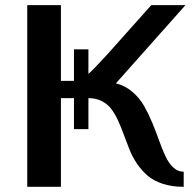

<svg xmlns="http://www.w3.org/2000/svg" viewBox="-20 -720 750 740"><path d="M214.8 0H85V-700.2H214.8V-408.2H265.1V-529.8H320.8V-435.1Q346.2 -458 394.8 -511.7Q443.4 -565.4 563 -700.2H694.8L426.8 -398.9Q461.9 -390.1 489.7 -366.5Q517.6 -342.8 535.2 -312Q552.7 -281.2 567.1 -246.3Q581.5 -211.4 593.3 -178.2Q605 -145 617.7 -117.9Q630.4 -90.8 647.9 -74.5Q665.5 -58.1 688 -58.1V0Q642.6 0 606.9 -11.7Q571.3 -23.4 548.6 -43.2Q525.9 -63 508.5 -88.4Q491.2 -113.8 479.7 -142.1Q468.3 -170.4 458 -198.7Q447.8 -227.1 436.3 -252.7Q424.8 -278.3 410.4 -298.1Q396 -317.9 373.3 -329.8Q350.6 -341.8 320.8 -341.8V-222.2H265.1V-341.8H214.8Z"/></svg>

Font: Pfennig
Style: Bold
Weight: 700
Version: Version 20120410 ; ttfautohint (v0.8)